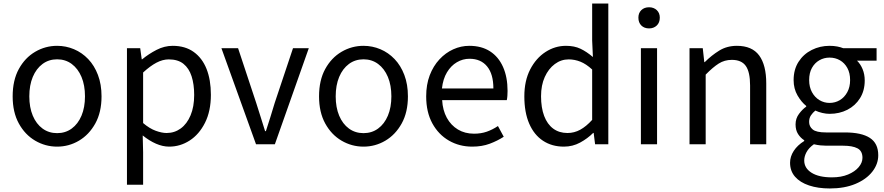

<svg xmlns="http://www.w3.org/2000/svg" viewBox="-20 -816 5002 1086"><path d="M303.1 13.4Q236.6 13.4 179 -20.3Q121.4 -54 86.5 -117.6Q51.6 -181.2 51.6 -271Q51.6 -361.9 86.5 -425.7Q121.4 -489.4 179 -523.1Q236.6 -556.8 303.1 -556.8Q352.9 -556.8 398.3 -537.7Q443.7 -518.6 478.8 -481.9Q513.8 -445.3 534 -392.1Q554.3 -338.9 554.3 -271Q554.3 -181.2 519.1 -117.6Q483.8 -54 426.7 -20.3Q369.7 13.4 303.1 13.4ZM303.1 -62.9Q350.2 -62.9 385.7 -88.9Q421.2 -114.9 441 -161.8Q460.7 -208.7 460.7 -271Q460.7 -333.8 441 -380.8Q421.2 -427.8 385.7 -454.2Q350.2 -480.5 303.1 -480.5Q256.1 -480.5 220.6 -454.2Q185.1 -427.8 165.4 -380.8Q145.8 -333.8 145.8 -271Q145.8 -208.7 165.4 -161.8Q185.1 -114.9 220.6 -88.9Q256.1 -62.9 303.1 -62.9Z M698.1 229V-543.4H773L781.7 -480.5H784.1Q821.2 -511.1 865.5 -533.9Q909.9 -556.8 956.9 -556.8Q1027.4 -556.8 1075.5 -522.3Q1123.7 -487.8 1148.3 -426.1Q1172.8 -364.3 1172.8 -280Q1172.8 -187.5 1139.5 -121.5Q1106.3 -55.6 1052.7 -21.1Q999.1 13.4 936.9 13.4Q900.3 13.4 862.2 -3.3Q824.1 -20 787.2 -49.9L789.5 45.2V229ZM922.3 -63.7Q967 -63.7 1002.3 -89.4Q1037.6 -115.2 1057.9 -163.6Q1078.3 -212 1078.3 -278.8Q1078.3 -339.2 1063.7 -384.5Q1049.1 -429.8 1017.8 -454.9Q986.5 -480.1 934.4 -480.1Q900.3 -480.1 864.6 -461.3Q829 -442.4 789.5 -405.9V-119.9Q826.4 -88.7 861 -76.2Q895.6 -63.7 922.3 -63.7Z M1428.1 0 1232.4 -543.4H1326.6L1429.2 -233.8Q1442 -194.2 1454.6 -153.6Q1467.3 -113 1479.5 -74.1H1483.9Q1496.7 -113 1509.3 -153.6Q1522 -194.2 1533.8 -233.8L1637.3 -543.4H1726.6L1534.7 0Z M2036.1 13.4Q1969.6 13.4 1912 -20.3Q1854.4 -54 1819.5 -117.6Q1784.6 -181.2 1784.6 -271Q1784.6 -361.9 1819.5 -425.7Q1854.4 -489.4 1912 -523.1Q1969.6 -556.8 2036.1 -556.8Q2085.9 -556.8 2131.3 -537.7Q2176.7 -518.6 2211.8 -481.9Q2246.8 -445.3 2267 -392.1Q2287.3 -338.9 2287.3 -271Q2287.3 -181.2 2252.1 -117.6Q2216.8 -54 2159.7 -20.3Q2102.7 13.4 2036.1 13.4ZM2036.1 -62.9Q2083.2 -62.9 2118.7 -88.9Q2154.2 -114.9 2174 -161.8Q2193.7 -208.7 2193.7 -271Q2193.7 -333.8 2174 -380.8Q2154.2 -427.8 2118.7 -454.2Q2083.2 -480.5 2036.1 -480.5Q1989.1 -480.5 1953.6 -454.2Q1918.1 -427.8 1898.4 -380.8Q1878.8 -333.8 1878.8 -271Q1878.8 -208.7 1898.4 -161.8Q1918.1 -114.9 1953.6 -88.9Q1989.1 -62.9 2036.1 -62.9Z M2650.7 13.4Q2578.5 13.4 2519.4 -20.6Q2460.3 -54.6 2425.4 -118.2Q2390.6 -181.9 2390.6 -271Q2390.6 -337.5 2410.6 -390.1Q2430.7 -442.7 2465.5 -480.1Q2500.4 -517.6 2544 -537.2Q2587.6 -556.8 2634.4 -556.8Q2703.6 -556.8 2751.8 -525.7Q2800 -494.5 2825.4 -437.1Q2850.9 -379.7 2850.9 -301.7Q2850.9 -287.4 2849.9 -274.1Q2849 -260.7 2846.6 -249.7H2480.9Q2484 -192.4 2507.3 -149.8Q2530.7 -107.2 2570.1 -83.5Q2609.4 -59.8 2661.3 -59.8Q2700.8 -59.8 2733.5 -71.2Q2766.1 -82.7 2796.5 -103.1L2829.3 -42.5Q2793.8 -19.4 2750 -3Q2706.2 13.4 2650.7 13.4ZM2479.7 -315.5H2770.7Q2770.7 -397.1 2735.2 -440.3Q2699.8 -483.6 2635.5 -483.6Q2597.5 -483.6 2564.1 -463.9Q2530.7 -444.3 2508.2 -406.9Q2485.7 -369.6 2479.7 -315.5Z M3169.6 13.4Q3101.7 13.4 3051.3 -19.9Q3000.9 -53.1 2973.3 -116.8Q2945.8 -180.4 2945.8 -271Q2945.8 -359.1 2978.8 -423.2Q3011.9 -487.2 3065.6 -522Q3119.3 -556.8 3181.4 -556.8Q3229 -556.8 3263.6 -540.2Q3298.3 -523.6 3333.6 -493.5L3329.4 -587V-796H3420.8V0H3346L3337.9 -64.1H3335.1Q3303.2 -32.3 3261.2 -9.5Q3219.1 13.4 3169.6 13.4ZM3189.8 -63.7Q3228 -63.7 3261.9 -82.2Q3295.8 -100.8 3329.4 -137.9V-422.9Q3295.4 -454.1 3263 -467.1Q3230.5 -480.1 3196.5 -480.1Q3153.6 -480.1 3118.1 -453.7Q3082.6 -427.3 3061.4 -380.6Q3040.3 -333.9 3040.3 -271.8Q3040.3 -206.8 3057.9 -160.1Q3075.5 -113.4 3109.1 -88.5Q3142.7 -63.7 3189.8 -63.7Z M3605.1 0V-543.4H3696.5V0ZM3651.4 -655.3Q3624.1 -655.3 3607.5 -671.8Q3590.9 -688.2 3590.9 -716.2Q3590.9 -742.6 3607.5 -758.7Q3624.1 -774.9 3651.4 -774.9Q3677.7 -774.9 3694.9 -758.7Q3712 -742.6 3712 -716.2Q3712 -688.2 3694.9 -671.8Q3677.7 -655.3 3651.4 -655.3Z M3880.1 0V-543.4H3955L3963.7 -464.5H3966.1Q4004.8 -503.1 4048.3 -529.9Q4091.9 -556.8 4148.1 -556.8Q4233.8 -556.8 4274 -502.4Q4314.1 -448 4314.1 -344.1V0H4222.7V-332.4Q4222.7 -408.5 4198.5 -442.9Q4174.3 -477.4 4119.5 -477.4Q4077.9 -477.4 4045 -456.4Q4012.2 -435.5 3971.5 -394V0Z M4673.4 250Q4607.2 250 4556.3 233Q4505.5 216.1 4477.1 183.7Q4448.8 151.3 4448.8 104.5Q4448.8 69.5 4469.7 37.4Q4490.6 5.2 4528.8 -18.4V-22.8Q4508 -36 4493.9 -58Q4479.9 -80 4479.9 -112.3Q4479.9 -146 4499.4 -172Q4518.9 -198.1 4540.2 -212.8V-216.8Q4512.9 -238.4 4490.9 -276.3Q4468.9 -314.2 4468.9 -363Q4468.9 -422.8 4496.8 -466.4Q4524.7 -509.9 4571.3 -533.4Q4617.9 -556.8 4672.1 -556.8Q4695.9 -556.8 4715.6 -553Q4735.2 -549.2 4749.3 -543.4H4938.2V-472.9H4827.4Q4846.8 -454.2 4859 -425.1Q4871.1 -395.9 4871.1 -360.6Q4871.1 -303.2 4844.5 -260.7Q4818 -218.2 4772.9 -195.1Q4727.8 -172.1 4672.1 -172.1Q4653.3 -172.1 4631.7 -177Q4610.1 -182 4591.7 -190.6Q4577.2 -178.6 4566.9 -163.5Q4556.6 -148.5 4556.6 -126.2Q4556.6 -100.5 4576.9 -83.7Q4597.1 -66.9 4652.2 -66.9H4758.7Q4852.7 -66.9 4900.2 -36Q4947.6 -5.2 4947.6 62.1Q4947.6 112.3 4913.9 155.2Q4880.2 198.2 4818.7 224.1Q4757.1 250 4673.4 250ZM4672.1 -233.9Q4704.1 -233.9 4730.4 -249.7Q4756.6 -265.5 4772.5 -294.7Q4788.4 -323.8 4788.4 -363Q4788.4 -403 4772.8 -431.4Q4757.2 -459.9 4731 -475Q4704.7 -490.2 4672.1 -490.2Q4640.6 -490.2 4614.3 -475Q4588 -459.9 4572.4 -431.7Q4556.8 -403.6 4556.8 -363Q4556.8 -323.8 4572.7 -294.7Q4588.6 -265.5 4614.9 -249.7Q4641.2 -233.9 4672.1 -233.9ZM4685.5 187.2Q4738.4 187.2 4776.9 171Q4815.3 154.9 4836.8 129.6Q4858.3 104.3 4858.3 76.6Q4858.3 37.8 4830.1 23Q4801.9 8.1 4748.5 8.1H4654.2Q4639.1 8.1 4620.8 6.3Q4602.5 4.5 4583.6 -0.1Q4554.7 20.5 4541.8 44.5Q4528.9 68.6 4528.9 91.8Q4528.9 135.2 4570.5 161.2Q4612 187.2 4685.5 187.2Z"/></svg>

Font: Noto Sans HK Thin
Style: Regular
Weight: 100
Designer: Ryoko NISHIZUKA 西塚涼子 (kana, bopomofo & ideographs); Paul D. Hunt (Latin, Greek & Cyrillic); Sandoll Communications 산돌커뮤니
Foundry: Adobe
Version: Version 2.004-H2;hotconv 1.0.118;makeotfexe 2.5.65603